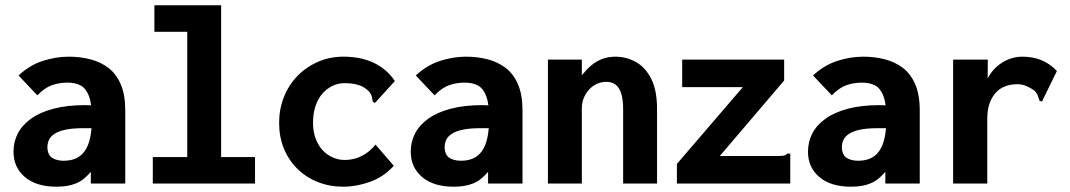

<svg xmlns="http://www.w3.org/2000/svg" viewBox="-20 -693 4040 725"><path d="M193 12Q117 12 74 -24.5Q31 -61 31 -120Q31 -158 47.5 -189.5Q64 -221 97.5 -245Q131 -269 182 -282.5Q233 -296 301 -296Q307 -296 317 -295.5Q327 -295 339 -295Q351 -295 361 -294L364 -208Q356 -209 343.5 -209Q331 -209 318 -209Q305 -209 297 -209Q255 -209 228.5 -203.5Q202 -198 186.5 -188Q171 -178 165 -165Q159 -152 159 -137Q159 -124 163.5 -113.5Q168 -103 176 -97.5Q184 -92 195.5 -89Q207 -86 220 -86Q247 -86 267 -95Q287 -104 300.5 -123.5Q314 -143 320.5 -173.5Q327 -204 327 -246Q327 -301 316 -330Q305 -359 285 -370Q265 -381 235 -381Q204 -381 176.5 -371.5Q149 -362 121 -333L50 -408Q92 -447 141.5 -463Q191 -479 240 -479Q283 -479 321.5 -469Q360 -459 389.5 -436.5Q419 -414 436 -374.5Q453 -335 453 -276V0H323V-44Q310 -29 296.5 -18Q283 -7 267 -0.5Q251 6 233 9Q215 12 193 12Z M557 0V-100H687V-573H563V-673H815V-100H943V0Z M1276 12Q1225 12 1180.5 -5.5Q1136 -23 1103 -55.5Q1070 -88 1052 -132Q1034 -176 1034 -229Q1034 -281 1052 -326.5Q1070 -372 1103 -406Q1136 -440 1180.5 -459.5Q1225 -479 1277 -479Q1344 -479 1393 -455Q1442 -431 1471 -387L1402 -311L1395 -304L1387 -310Q1386 -318 1384.5 -326.5Q1383 -335 1373 -348Q1355 -366 1332.5 -372.5Q1310 -379 1281 -379Q1257 -379 1236 -369Q1215 -359 1198 -340Q1181 -321 1171.5 -293Q1162 -265 1162 -228Q1162 -196 1172 -169.5Q1182 -143 1198.5 -125.5Q1215 -108 1236.5 -98.5Q1258 -89 1281 -89Q1302 -89 1321.5 -94.5Q1341 -100 1360.5 -112.5Q1380 -125 1398 -147L1467 -67Q1429 -25 1377.5 -6.5Q1326 12 1276 12Z M1693 12Q1617 12 1574 -24.5Q1531 -61 1531 -120Q1531 -158 1547.5 -189.5Q1564 -221 1597.5 -245Q1631 -269 1682 -282.5Q1733 -296 1801 -296Q1807 -296 1817 -295.5Q1827 -295 1839 -295Q1851 -295 1861 -294L1864 -208Q1856 -209 1843.5 -209Q1831 -209 1818 -209Q1805 -209 1797 -209Q1755 -209 1728.5 -203.5Q1702 -198 1686.5 -188Q1671 -178 1665 -165Q1659 -152 1659 -137Q1659 -124 1663.5 -113.5Q1668 -103 1676 -97.5Q1684 -92 1695.5 -89Q1707 -86 1720 -86Q1747 -86 1767 -95Q1787 -104 1800.5 -123.5Q1814 -143 1820.5 -173.5Q1827 -204 1827 -246Q1827 -301 1816 -330Q1805 -359 1785 -370Q1765 -381 1735 -381Q1704 -381 1676.5 -371.5Q1649 -362 1621 -333L1550 -408Q1592 -447 1641.5 -463Q1691 -479 1740 -479Q1783 -479 1821.5 -469Q1860 -459 1889.5 -436.5Q1919 -414 1936 -374.5Q1953 -335 1953 -276V0H1823V-44Q1810 -29 1796.5 -18Q1783 -7 1767 -0.5Q1751 6 1733 9Q1715 12 1693 12Z M2049 0V-468H2177V-409Q2194 -430 2212 -445.5Q2230 -461 2253 -470Q2276 -479 2304 -479Q2345 -479 2381 -459Q2417 -439 2439 -395.5Q2461 -352 2461 -282V0H2333V-281Q2333 -316 2326 -339Q2319 -362 2305 -373Q2291 -384 2270 -384Q2252 -384 2235.5 -377Q2219 -370 2206 -356.5Q2193 -343 2185 -324.5Q2177 -306 2177 -282V0Z M2536 -74 2785 -364H2556V-468H2941V-389L2698 -104H2916Q2933 -104 2940 -105.5Q2947 -107 2953 -113H2964V-104V0H2536Z M3193 12Q3117 12 3074 -24.5Q3031 -61 3031 -120Q3031 -158 3047.5 -189.5Q3064 -221 3097.5 -245Q3131 -269 3182 -282.5Q3233 -296 3301 -296Q3307 -296 3317 -295.5Q3327 -295 3339 -295Q3351 -295 3361 -294L3364 -208Q3356 -209 3343.5 -209Q3331 -209 3318 -209Q3305 -209 3297 -209Q3255 -209 3228.5 -203.5Q3202 -198 3186.5 -188Q3171 -178 3165 -165Q3159 -152 3159 -137Q3159 -124 3163.5 -113.5Q3168 -103 3176 -97.5Q3184 -92 3195.5 -89Q3207 -86 3220 -86Q3247 -86 3267 -95Q3287 -104 3300.5 -123.5Q3314 -143 3320.5 -173.5Q3327 -204 3327 -246Q3327 -301 3316 -330Q3305 -359 3285 -370Q3265 -381 3235 -381Q3204 -381 3176.5 -371.5Q3149 -362 3121 -333L3050 -408Q3092 -447 3141.5 -463Q3191 -479 3240 -479Q3283 -479 3321.5 -469Q3360 -459 3389.5 -436.5Q3419 -414 3436 -374.5Q3453 -335 3453 -276V0H3323V-44Q3310 -29 3296.5 -18Q3283 -7 3267 -0.5Q3251 6 3233 9Q3215 12 3193 12Z M3579 -468H3710L3709 -338L3695 -345Q3698 -375 3711 -399.5Q3724 -424 3744.5 -442Q3765 -460 3789.5 -469.5Q3814 -479 3840 -479Q3880 -479 3912 -466Q3944 -453 3971 -425L3918 -317L3915 -309L3905 -313Q3902 -321 3899.5 -330Q3897 -339 3886 -351Q3872 -361 3856 -368Q3840 -375 3821 -375Q3797 -375 3776.5 -367.5Q3756 -360 3741 -344Q3726 -328 3717 -303.5Q3708 -279 3708 -244V0H3579Z"/></svg>

Font: Inconsolata ExtraBold
Style: Regular
Weight: 800
Designer: Raph Levien, Cyreal, Brenton Simpson
Foundry: Raph Levien, Cyreal, Google
Version: Version 3.001